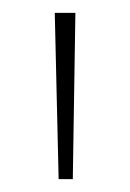

<svg xmlns="http://www.w3.org/2000/svg" viewBox="-20 -734 201 298"><path d="M97 -714H65L71 -456H93Z"/></svg>

Font: Noto Sans Arabic ExtCond Thin
Style: Regular
Weight: 100
Width: 2
Designer: Monotype Design Team, Nadine Chahine, Nizar Qandah and Khaled Hosny
Foundry: Monotype Imaging Inc.
Version: Version 2.012